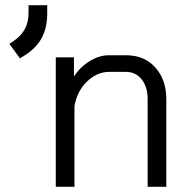

<svg xmlns="http://www.w3.org/2000/svg" viewBox="-20 -720 731 740"><path d="M195 -499H265V-425Q288 -461 325 -484Q362 -507 399 -507H467Q536 -507 578.5 -460Q621 -413 621 -337V0H549V-339Q549 -385 526 -414Q503 -443 465 -443H401Q354 -443 315.5 -406Q277 -369 267 -311V0H195ZM16 -551 31 -561Q61 -581 75.5 -607.5Q90 -634 90 -669V-700H162V-669Q162 -613 141 -574Q120 -535 76 -507L57 -495Z"/></svg>

Font: Stavian Regular
Style: Regular
Weight: 400
Version: Version 1.000; ttfautohint (v1.6)